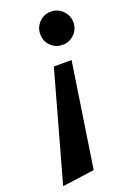

<svg xmlns="http://www.w3.org/2000/svg" viewBox="-209 -566 589 865"><g transform="rotate(-20 85.0 -134.0)"><path d="M97 -377C112.3 -361.7 131 -354 153 -354C175 -354 193.8 -361.7 209.5 -377C225.2 -392.3 233 -411 233 -433C233 -455 225.2 -473.8 209.5 -489.5C193.8 -505.2 175 -513 153 -513C131 -513 112.3 -505.2 97 -489.5C81.7 -473.8 74 -455 74 -433C74 -411 81.7 -392.3 97 -377ZM82 -276 -63 245 91 224 167 -276Z"/></g></svg>

Font: DonutKreme
Style: Regular
Weight: 400
Designer: Impallari Type
Foundry: Impallari Type
Version: Version 2.100